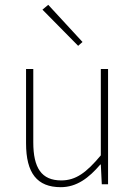

<svg xmlns="http://www.w3.org/2000/svg" viewBox="-20 -764 564 796"><path d="M232 12C298 12 348 -26 396 -82H398L402 0H428V-478H398V-120C338 -48 294 -16 234 -16C152 -16 118 -68 118 -174V-478H88V-170C88 -46 134 12 232 12ZM304 -574 322 -590 180 -744 156 -724Z"/></svg>

Font: Source Sans Pro ExtraLight
Style: Regular
Weight: 200
Designer: Paul D. Hunt
Foundry: Adobe Systems Incorporated
Version: Version 3.006;hotconv 1.0.111;makeotfexe 2.5.65597